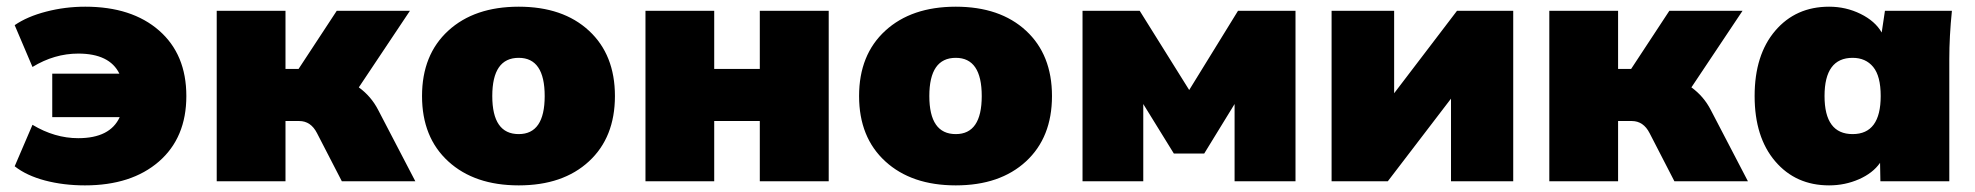

<svg xmlns="http://www.w3.org/2000/svg" viewBox="-20 -542 5905 574"><path d="M233.9 12.2Q169.9 12.2 114.5 -2.4Q59.1 -17.1 23.9 -44.9L77.1 -168.9Q143.6 -128.9 213.9 -128.9Q309.1 -128.9 337.9 -191.9H136.2V-321.8H336.9Q307.6 -381.8 213.9 -381.8Q142.6 -381.8 77.1 -341.8L23.9 -466.8Q61.5 -492.7 118.2 -507.3Q174.8 -522 234.9 -522Q374 -522 455.6 -450.7Q537.1 -379.4 537.1 -254.9Q537.1 -130.4 455.1 -59.1Q373 12.2 233.9 12.2Z M627.9 0V-509.8H833.5V-335.9H872.6L986.8 -509.8H1205.6L1052.7 -280.8Q1089.8 -253.9 1110.8 -212.9L1221.7 0H1002L927.7 -144Q909.2 -180.2 874.5 -180.2H833.5V0Z M1740.7 -59.6Q1663.1 12.2 1530.8 12.2Q1398.4 12.2 1320.1 -59.6Q1241.7 -131.3 1241.7 -254.9Q1241.7 -378.4 1320.1 -450.2Q1398.4 -522 1530.8 -522Q1663.1 -522 1740.7 -450.2Q1818.4 -378.4 1818.4 -254.9Q1818.4 -131.3 1740.7 -59.6ZM1530.8 -141.1Q1608.4 -141.1 1608.4 -254.9Q1608.4 -369.1 1530.8 -369.1Q1451.7 -369.1 1451.7 -254.9Q1451.7 -141.1 1530.8 -141.1Z M1909.7 0V-509.8H2115.2V-335.9H2251.5V-509.8H2457.5V0H2251.5V-180.2H2115.2V0Z M3047.4 -59.6Q2969.7 12.2 2837.4 12.2Q2705.1 12.2 2626.7 -59.6Q2548.3 -131.3 2548.3 -254.9Q2548.3 -378.4 2626.7 -450.2Q2705.1 -522 2837.4 -522Q2969.7 -522 3047.4 -450.2Q3125 -378.4 3125 -254.9Q3125 -131.3 3047.4 -59.6ZM2837.4 -141.1Q2915 -141.1 2915 -254.9Q2915 -369.1 2837.4 -369.1Q2758.3 -369.1 2758.3 -254.9Q2758.3 -141.1 2837.4 -141.1Z M3216.3 0V-509.8H3387.2L3535.2 -272.9L3681.2 -509.8H3853V0H3670.9V-231L3580.1 -83H3489.3L3397.9 -231V0Z M3960.9 0V-509.8H4147.9V-263.2L4335.9 -509.8H4503.9V0H4317.9V-247.1L4128.9 0Z M4611.8 0V-509.8H4817.4V-335.9H4856.4L4970.7 -509.8H5189.5L5036.6 -280.8Q5073.7 -253.9 5094.7 -212.9L5205.6 0H4985.8L4911.6 -144Q4893.1 -180.2 4858.4 -180.2H4817.4V0Z M5448.2 12.2Q5348.6 12.2 5287.1 -59.8Q5225.6 -131.8 5225.6 -254.9Q5225.6 -377.9 5287.1 -450Q5348.6 -522 5448.2 -522Q5498.5 -522 5542.2 -500.5Q5585.9 -479 5605.5 -444.8L5615.2 -509.8H5815.4Q5807.6 -433.1 5807.6 -365.2V0H5601.6L5600.6 -55.2Q5579.1 -24.4 5537.4 -6.1Q5495.6 12.2 5448.2 12.2ZM5602.5 -254.9Q5602.5 -314.5 5580.1 -341.8Q5557.6 -369.1 5518.6 -369.1Q5434.6 -369.1 5434.6 -254.9Q5434.6 -141.1 5518.6 -141.1Q5602.5 -141.1 5602.5 -254.9Z"/></svg>

Font: Mulish ExtraBlack
Style: Regular
Weight: 1000
Designer: Vernon Adams
Foundry: Vernon Adams
Version: Version 3.603; ttfautohint (v1.8.3)